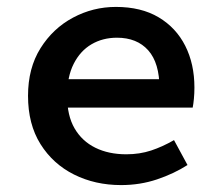

<svg xmlns="http://www.w3.org/2000/svg" viewBox="-20 -523 640 555"><path d="M330 12Q255 12 194 -18.5Q133 -49 97 -106.5Q61 -164 61 -246Q61 -326 97 -383.5Q133 -441 191 -472Q249 -503 315 -503Q388 -503 438.5 -473Q489 -443 515.5 -390.5Q542 -338 542 -270Q542 -253 540.5 -237.5Q539 -222 537 -212H144V-294H463L441 -268Q441 -341 408.5 -377.5Q376 -414 318 -414Q277 -414 244.5 -395Q212 -376 193 -338.5Q174 -301 174 -246Q174 -189 195.5 -152Q217 -115 255.5 -96Q294 -77 345 -77Q384 -77 417 -88Q450 -99 483 -118L522 -46Q483 -21 434 -4.5Q385 12 330 12Z"/></svg>

Font: Source Code Pro SemiBold
Style: Regular
Weight: 600
Monospace: yes
Designer: Paul D. Hunt, Teo Tuominen
Foundry: Adobe Systems Incorporated
Version: Version 1.018;hotconv 1.0.116;makeotfexe 2.5.65601